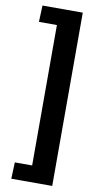

<svg xmlns="http://www.w3.org/2000/svg" viewBox="-106 -895 544 1070"><g transform="rotate(10 166.0 -359.5)"><path d="M43.7 37.3H141.7V-757.3H40L43.7 -850.3H271.7V130.3H40Z"/></g></svg>

Font: Murecho Thin
Style: Regular
Weight: 100
Designer: Neil Summerour
Foundry: Positype
Version: Version 1.010